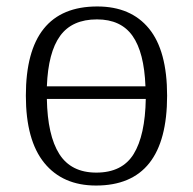

<svg xmlns="http://www.w3.org/2000/svg" viewBox="-20 -564 596 594"><path d="M60 -268Q60 -544 281 -544Q385 -544 441 -475.5Q497 -407 497 -268Q497 10 277 10Q174 10 117 -60Q60 -130 60 -268ZM430 -297Q426 -402 390 -453Q354 -504 280 -504Q203 -504 166 -453Q129 -402 125 -297ZM431 -258H125Q127 -145 163.5 -87.5Q200 -30 278 -30Q358 -30 393.5 -87.5Q429 -145 431 -258Z"/></svg>

Font: Noto Serif Light
Style: Regular
Weight: 300
Designer: Monotype Design Team
Foundry: Monotype Imaging Inc.
Version: Version 1.001